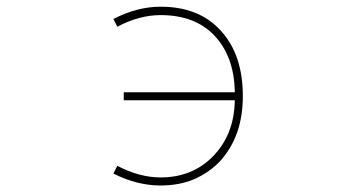

<svg xmlns="http://www.w3.org/2000/svg" viewBox="-20 -575 1040 581"><path d="M465.8 -13.7Q394.5 -13.7 323.2 -49.8L335 -73.2Q402.3 -38.1 465.8 -38.1Q562.5 -38.1 625 -102.5Q687.5 -167 690.4 -266.6V-271.5H354.5V-295.9H690.4V-300.8Q687.5 -405.3 628.9 -467.3Q570.3 -529.3 465.8 -529.3Q401.4 -529.3 335 -494.1L323.2 -517.6Q395.5 -554.7 465.8 -554.7Q524.4 -554.7 569.8 -536.6Q615.2 -518.6 648.4 -481.9Q681.6 -445.3 698.2 -396.5Q714.8 -346.7 714.8 -284.2Q714.8 -223.6 697.8 -174.8Q680.7 -126 646.5 -87.9Q628.9 -69.3 608.9 -55.7Q588.9 -42 566.4 -32.2Q521.5 -13.7 465.8 -13.7Z"/></svg>

Font: Mgen+ 1mn thin
Style: Regular
Weight: 100
Designer: [Source Han Sans]
Ryoko NISHIZUKA  (kana & ideographs); Paul D. Hunt (Latin, Greek & Cyrillic); Wenlong ZHANG  (bopomofo
Version: Version 1.059.20150602